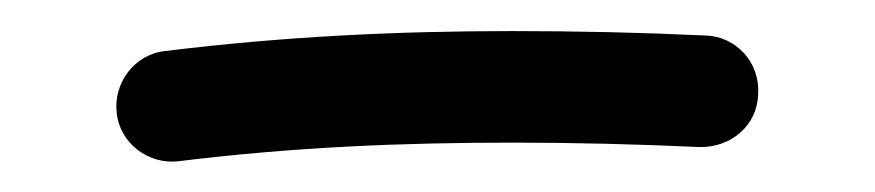

<svg xmlns="http://www.w3.org/2000/svg" viewBox="-20 -285 574 126"><path d="M56.6 -210.9C58.6 -190.9 77.6 -176.8 97.2 -179.2C172.9 -188.5 243.7 -191.4 316.4 -191.4C356.9 -191.4 397.5 -190.4 439 -188.5C460 -188 477.1 -203.1 477.5 -223.1C479 -244.1 462.9 -261.2 442.9 -261.7C400.4 -263.7 358.4 -264.6 316.4 -264.6C241.7 -264.6 167 -261.2 88.4 -251.5C68.4 -249.5 54.2 -230.5 56.6 -210.9Z"/></svg>

Font: Mikhak
Style: Regular
Weight: 400
Designer: Amin Abedi
Version: Version 3.2